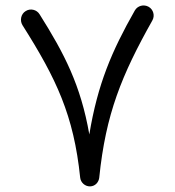

<svg xmlns="http://www.w3.org/2000/svg" viewBox="-20 -641 635 698"><path d="M73.2 -600.6C56.2 -590.3 51.3 -566.9 61.5 -549.8C185.1 -354.5 248 -222.2 271.5 4.9C273.4 22.9 289.6 37.1 307.6 36.6C326.7 36.1 338.9 21 340.8 4.9C364.3 -226.6 422.4 -368.2 533.7 -566.4C543.9 -584 537.6 -606.4 520.5 -616.2C502.4 -626.5 480 -620.1 470.2 -603C386.2 -455.1 335 -335.4 304.7 -152.3C273.4 -331.5 214.4 -445.3 124 -588.9C113.8 -606 90.3 -611.8 73.2 -600.6Z"/></svg>

Font: Mikhak
Style: Regular
Weight: 400
Designer: Amin Abedi
Version: Version 3.2